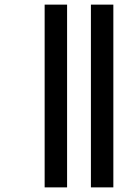

<svg xmlns="http://www.w3.org/2000/svg" viewBox="-20 -671 592 830"><path d="M173 139V-651H270V139ZM373 139V-651H470V139Z"/></svg>

Font: Noto Serif Telugu Black
Style: Regular
Weight: 900
Designer: Jelle Bosma - Monotype Design Team
Foundry: Monotype Imaging Inc.
Version: Version 2.005; ttfautohint (v1.8.4.7-5d5b)